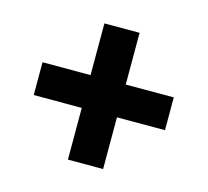

<svg xmlns="http://www.w3.org/2000/svg" viewBox="-80 -692 746 690"><g transform="rotate(15 293.0 -346.5)"><path d="M227.5 -92.8V-285.2H48.8V-407.2H227.5V-599.6H358.4V-407.2H537.1V-285.2H358.4V-92.8Z"/></g></svg>

Font: Cascadia Code PL
Style: Bold
Weight: 700
Monospace: yes
Designer: Aaron Bell
Foundry: Saja Typeworks
Version: Version 2404.023; ttfautohint (v1.8.4)